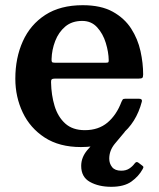

<svg xmlns="http://www.w3.org/2000/svg" viewBox="-20 -553 612 739"><path d="M39 -250Q39 -330 67.8 -394Q96.5 -458 154.2 -495.5Q212 -533 298.5 -533Q368.5 -533 413.8 -508Q459 -483 484.8 -443Q510.5 -403 520.8 -356.2Q531 -309.5 531 -266.5Q531 -256 527.5 -253.2Q524 -250.5 513.5 -250.5H191.5Q182.5 -250.5 179.2 -247.5Q176 -244.5 176.5 -236Q177.5 -186.5 190.2 -144.8Q203 -103 231.2 -77.5Q259.5 -52 306.5 -52Q359 -52 393.8 -81.2Q428.5 -110.5 447.5 -161Q450 -166.5 452.2 -169.8Q454.5 -173 462.5 -173H514.5Q528.5 -173 526 -162Q504.5 -80 445.5 -33.5Q386.5 13 291.5 13Q208.5 13 152.2 -23.5Q96 -60 67.5 -120Q39 -180 39 -250ZM192.5 -311.5H384.5Q394.5 -311.5 396.5 -313Q398.5 -314.5 398.5 -321Q398 -352.5 387.2 -387.8Q376.5 -423 354 -447.8Q331.5 -472.5 296.5 -472.5Q257 -472.5 231.2 -450.8Q205.5 -429 192.5 -395.2Q179.5 -361.5 178.5 -326Q178 -317.5 180 -314.5Q182 -311.5 192.5 -311.5ZM408 166Q360 166 326.2 147.2Q292.5 128.5 292.5 85.5Q292.5 53 315.8 25Q339 -3 371.5 -26Q404 -49 430.5 -67Q439 -72.5 447.5 -71.8Q456 -71 459 -67.5Q470.5 -57 459 -44Q442 -24.5 421.2 1.2Q400.5 27 400.5 57.5Q400.5 76.5 411.5 90.2Q422.5 104 446.5 104Q465 104 477.5 95.8Q490 87.5 498 76.5Q505 67 512.5 73L527 84Q532 87.5 532 90Q532 92.5 529 98Q514 125.5 485.8 145.8Q457.5 166 408 166Z"/></svg>

Font: Besley SemiBold
Style: Regular
Weight: 600
Designer: Owen Earl
Foundry: indestructible type*
Version: Version 2.001; ttfautohint (v1.8.3)